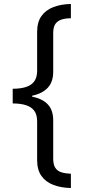

<svg xmlns="http://www.w3.org/2000/svg" viewBox="-20 -812 431 967"><path d="M44 -365Q84 -365 111.5 -374Q139 -383 153 -403Q167 -423 167 -455V-651Q167 -701 189 -731.5Q211 -762 249.5 -776.5Q288 -791 337 -792V-720Q310 -720 290 -713.5Q270 -707 259 -691.5Q248 -676 248 -645V-450Q248 -400 221 -370.5Q194 -341 142 -330V-325Q194 -315 221 -286Q248 -257 248 -206V-13Q248 18 259 34Q270 50 290 56Q310 62 337 63V135Q288 134 249.5 119.5Q211 105 189 74.5Q167 44 167 -6V-201Q167 -234 153 -253.5Q139 -273 111.5 -282Q84 -291 44 -291Z"/></svg>

Font: umalayalam85
Style: Book
Weight: 400
Designer: Jelle Bosma - Monotype Design Team
Foundry: Monotype Imaging Inc.
Version: Version 2.003